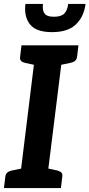

<svg xmlns="http://www.w3.org/2000/svg" viewBox="-26 -954 454 974"><path d="M69 0 158 -724H297L207 0ZM-6 0 1 -58Q3 -72 11.5 -79Q20 -86 34 -89L93 -101V0ZM184 0 209 -101 265 -89Q278 -86 285 -79Q292 -72 290 -58L283 0ZM182 -724 157 -623 101 -635Q88 -638 81 -645Q74 -652 76 -666L83 -724ZM372 -724 365 -666Q363 -652 354.5 -645Q346 -638 331 -635L273 -623V-724ZM238 -791Q157 -791 126 -830.5Q95 -870 103 -934H192Q188 -902 200 -885.5Q212 -869 247 -869Q285 -869 300.5 -885.5Q316 -902 320 -934H408Q400 -870 359.5 -830.5Q319 -791 238 -791Z"/></svg>

Font: Aleo
Style: Bold Italic
Weight: 700
Italic angle: -7°
Version: Version 2.001;gftools[0.9.29]